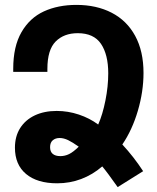

<svg xmlns="http://www.w3.org/2000/svg" viewBox="-20 -745 640 784"><path d="M397.5 -65.5Q358 -31.5 311.5 -14Q265 3.5 213.5 3.5Q132 3.5 86.5 -34.5Q41 -72.5 41 -142Q41 -188 62.2 -221.8Q83.5 -255.5 122 -273.8Q160.5 -292 211.5 -292Q258 -292 302 -277.2Q346 -262.5 381 -236.5Q399 -277 410.5 -334.8Q422 -392.5 422 -445.5Q422 -522 392.5 -565.8Q363 -609.5 297.5 -609.5Q241 -609.5 207.2 -575.5Q173.5 -541.5 173.5 -464V-451.5H34V-464Q34 -555.5 67.8 -613.8Q101.5 -672 159.2 -698.5Q217 -725 292 -725Q374 -725 436 -693Q498 -661 532 -598.5Q566 -536 566 -447Q566 -371.5 543 -293Q520 -214.5 479.5 -155Q526 -105 564.5 -46L460.5 19Q417.5 -42 397.5 -65.5ZM301.5 -146Q276.5 -164 258.2 -172.8Q240 -181.5 223.5 -181.5Q206.5 -181.5 195.5 -172.2Q184.5 -163 184.5 -144Q184.5 -125.5 195.5 -116.5Q206.5 -107.5 226.5 -107.5Q245 -107.5 262 -115.8Q279 -124 301.5 -146Z"/></svg>

Font: JuliaMono ExtraBold
Style: Regular
Weight: 800
Monospace: yes
Designer: cormullion
Foundry: corm
Version: Version 0.055; ttfautohint (v1.8.4)